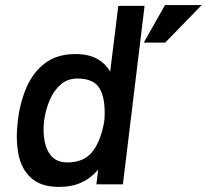

<svg xmlns="http://www.w3.org/2000/svg" viewBox="-20 -723 811 753"><path d="M627 -703H771L628 -556H544ZM276 -511Q326 -511 359.5 -493Q393 -475 412 -442L444 -700H547L462 0H358L365 -58Q338 -25 300 -7.5Q262 10 212 10Q140 10 101.5 -25.5Q63 -61 52 -120Q41 -179 50 -249V-250V-252Q59 -323 84.5 -381.5Q110 -440 157 -475.5Q204 -511 276 -511ZM284 -415Q245 -415 218 -391.5Q191 -368 175 -330.5Q159 -293 153 -250Q148 -206 155 -169Q162 -132 183.5 -109Q205 -86 244 -86Q307 -86 340 -125Q373 -164 388 -242L390 -259Q394 -336 371 -375.5Q348 -415 284 -415Z"/></svg>

Font: Haskoy SemiBold
Style: Italic
Weight: 600
Designer: Ertekin Erdin
Foundry: Ertekin Erdin
Version: Version 2.000; ttfautohint (v1.8.4.7-5d5b)